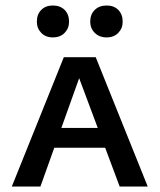

<svg xmlns="http://www.w3.org/2000/svg" viewBox="-20 -678 581 698"><path d="M23 0 212 -470H328L517 0H415L255 -428H280L127 0ZM123 -141 146 -213H373L407 -141ZM172 -542Q146 -542 130 -558.5Q114 -575 114 -599Q114 -626 130 -642Q146 -658 172 -658Q199 -658 215 -642Q231 -626 231 -599Q231 -575 215 -558.5Q199 -542 172 -542ZM368 -542Q341 -542 324.5 -558.5Q308 -575 308 -599Q308 -626 324.5 -642Q341 -658 368 -658Q394 -658 410 -642Q426 -626 426 -599Q426 -575 410 -558.5Q394 -542 368 -542Z"/></svg>

Font: Ysabeau SC SemiBold
Style: Regular
Weight: 600
Designer: Christian Thalmann (Catharsis Fonts)
Version: Version 2.001;gftools[0.9.30]; featfreeze: smcp